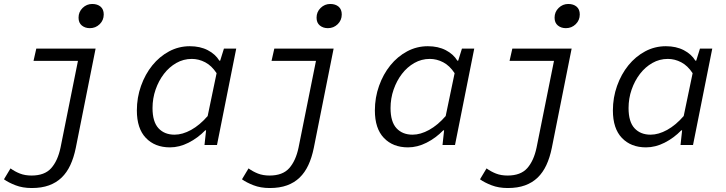

<svg xmlns="http://www.w3.org/2000/svg" viewBox="-38 -731 3658 968"><path d="M122 217Q76 217 40 203Q4 189 -18 173L15 118Q37 134 62.5 144Q88 154 121 154Q187 154 220 117Q253 80 267 14L355 -424H131L145 -486H444L344 15Q334 64 316.5 101.5Q299 139 272.5 164.5Q246 190 209 203.5Q172 217 122 217ZM415 -589Q391 -589 374.5 -602.5Q358 -616 358 -642Q358 -671 378.5 -691Q399 -711 427 -711Q453 -711 469 -697.5Q485 -684 485 -658Q485 -629 464.5 -609Q444 -589 415 -589Z M819 12Q743 12 697.5 -35.5Q652 -83 652 -174Q652 -239 673 -298Q694 -357 730 -401.5Q766 -446 814.5 -472Q863 -498 919 -498Q971 -498 1009.5 -478Q1048 -458 1068 -425H1072L1091 -486H1153L1056 0H993L1001 -74H997Q959 -35 912.5 -11.5Q866 12 819 12ZM842 -52Q882 -52 925.5 -76Q969 -100 1009 -146L1054 -362Q1029 -400 996.5 -417Q964 -434 929 -434Q887 -434 851 -413.5Q815 -393 788.5 -358.5Q762 -324 746.5 -279.5Q731 -235 731 -186Q731 -117 761 -84.5Q791 -52 842 -52Z M1322 217Q1276 217 1240 203Q1204 189 1182 173L1215 118Q1237 134 1262.5 144Q1288 154 1321 154Q1387 154 1420 117Q1453 80 1467 14L1555 -424H1331L1345 -486H1644L1544 15Q1534 64 1516.5 101.5Q1499 139 1472.5 164.5Q1446 190 1409 203.5Q1372 217 1322 217ZM1615 -589Q1591 -589 1574.5 -602.5Q1558 -616 1558 -642Q1558 -671 1578.5 -691Q1599 -711 1627 -711Q1653 -711 1669 -697.5Q1685 -684 1685 -658Q1685 -629 1664.5 -609Q1644 -589 1615 -589Z M2019 12Q1943 12 1897.5 -35.5Q1852 -83 1852 -174Q1852 -239 1873 -298Q1894 -357 1930 -401.5Q1966 -446 2014.5 -472Q2063 -498 2119 -498Q2171 -498 2209.5 -478Q2248 -458 2268 -425H2272L2291 -486H2353L2256 0H2193L2201 -74H2197Q2159 -35 2112.5 -11.5Q2066 12 2019 12ZM2042 -52Q2082 -52 2125.5 -76Q2169 -100 2209 -146L2254 -362Q2229 -400 2196.5 -417Q2164 -434 2129 -434Q2087 -434 2051 -413.5Q2015 -393 1988.5 -358.5Q1962 -324 1946.5 -279.5Q1931 -235 1931 -186Q1931 -117 1961 -84.5Q1991 -52 2042 -52Z M2522 217Q2476 217 2440 203Q2404 189 2382 173L2415 118Q2437 134 2462.5 144Q2488 154 2521 154Q2587 154 2620 117Q2653 80 2667 14L2755 -424H2531L2545 -486H2844L2744 15Q2734 64 2716.5 101.5Q2699 139 2672.5 164.5Q2646 190 2609 203.5Q2572 217 2522 217ZM2815 -589Q2791 -589 2774.5 -602.5Q2758 -616 2758 -642Q2758 -671 2778.5 -691Q2799 -711 2827 -711Q2853 -711 2869 -697.5Q2885 -684 2885 -658Q2885 -629 2864.5 -609Q2844 -589 2815 -589Z M3219 12Q3143 12 3097.5 -35.5Q3052 -83 3052 -174Q3052 -239 3073 -298Q3094 -357 3130 -401.5Q3166 -446 3214.5 -472Q3263 -498 3319 -498Q3371 -498 3409.5 -478Q3448 -458 3468 -425H3472L3491 -486H3553L3456 0H3393L3401 -74H3397Q3359 -35 3312.5 -11.5Q3266 12 3219 12ZM3242 -52Q3282 -52 3325.5 -76Q3369 -100 3409 -146L3454 -362Q3429 -400 3396.5 -417Q3364 -434 3329 -434Q3287 -434 3251 -413.5Q3215 -393 3188.5 -358.5Q3162 -324 3146.5 -279.5Q3131 -235 3131 -186Q3131 -117 3161 -84.5Q3191 -52 3242 -52Z"/></svg>

Font: Source Code Pro
Style: Italic
Weight: 400
Italic angle: -11°
Monospace: yes
Designer: Paul D. Hunt, Teo Tuominen
Foundry: Adobe Systems Incorporated
Version: Version 1.050;PS 1.000;hotconv 16.6.51;makeotf.lib2.5.65220